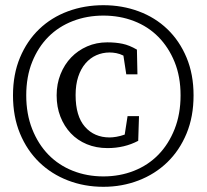

<svg xmlns="http://www.w3.org/2000/svg" viewBox="-20 -704 795 739"><path d="M81 -337Q81 -265 104 -207Q127 -149 166.5 -108.5Q206 -68 260.5 -46.5Q315 -25 378 -25Q441 -25 495.5 -46.5Q550 -68 589.5 -108.5Q629 -149 652 -207Q675 -265 675 -337Q675 -409 652 -465.5Q629 -522 589.5 -562Q550 -602 495.5 -623Q441 -644 378 -644Q315 -644 260.5 -623Q206 -602 166.5 -562.5Q127 -523 104 -466Q81 -409 81 -337ZM30 -337Q30 -418 57 -482.5Q84 -547 131 -592Q178 -637 241.5 -660.5Q305 -684 378 -684Q450 -684 513.5 -660.5Q577 -637 624 -592Q671 -547 698 -482.5Q725 -418 725 -337Q725 -255 698 -190Q671 -125 624 -79.5Q577 -34 513.5 -9.5Q450 15 378 15Q305 15 241.5 -9.5Q178 -34 131 -79.5Q84 -125 57 -190Q30 -255 30 -337ZM402 -175Q413 -175 428 -177.5Q443 -180 460 -186L471 -257H515L512 -162Q459 -134 394 -134Q350 -134 314 -149Q278 -164 252.5 -191Q227 -218 212.5 -255Q198 -292 198 -337Q198 -381 213 -418.5Q228 -456 254 -483Q280 -510 315.5 -525.5Q351 -541 393 -541Q425 -541 451.5 -535.5Q478 -530 507 -513L509 -418H466L455 -490Q441 -497 427.5 -499.5Q414 -502 402 -502Q375 -502 351 -491.5Q327 -481 309 -460Q291 -439 281 -408.5Q271 -378 271 -338Q271 -257 307 -216Q343 -175 402 -175Z"/></svg>

Font: Source Serif Pro
Style: Regular
Weight: 400
Designer: Frank Grießhammer
Foundry: Adobe Systems Incorporated
Version: Version 2.000;PS 1.000;hotconv 16.6.51;makeotf.lib2.5.65220